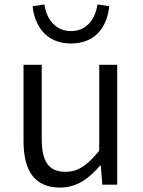

<svg xmlns="http://www.w3.org/2000/svg" viewBox="-20 -832 642 865"><path d="M251 13C326 13 380 -27 431 -86H434L441 0H508V-540H427V-153C373 -87 332 -58 275 -58C200 -58 168 -103 168 -207V-540H86V-197C86 -59 138 13 251 13ZM300 -636C418 -636 465 -723 472 -804L419 -812C411 -753 375 -692 300 -692C225 -692 188 -753 180 -812L127 -804C135 -723 182 -636 300 -636Z"/></svg>

Font: Noto Sans CJK SC DemiLight
Style: Regular
Weight: 350
Designer: Ryoko NISHIZUKA 西塚涼子 (kana, bopomofo & ideographs); Paul D. Hunt (Latin, Greek & Cyrillic); Sandoll Communications 산돌커뮤니
Foundry: Adobe
Version: Version 2.004;hotconv 1.0.118;makeotfexe 2.5.65603